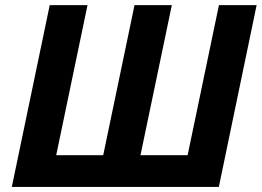

<svg xmlns="http://www.w3.org/2000/svg" viewBox="-20 -734 1028 754"><path d="M175.3 -713.9H323.7L200.7 -124.5H385.3L508.3 -713.9H654.8L531.7 -124.5H716.8L839.8 -713.9H987.8L839.4 0H26.4Z"/></svg>

Font: Viking Open Sans
Style: Bold Italic
Weight: 700
Italic angle: -12°
Foundry: Ascender Corporation
Version: Version 2.000